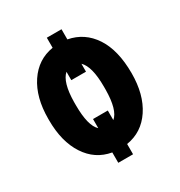

<svg xmlns="http://www.w3.org/2000/svg" viewBox="-156 -695 809 863"><g transform="rotate(-30 248.5 -263.5)"><path d="M34.7 -269Q34.7 -379.4 82.3 -450.7Q129.9 -522 211.4 -535.2V-587.4H287.6V-534.7Q368.7 -519.5 415.3 -449Q461.9 -378.4 461.9 -258.8Q461.9 -148.9 414.6 -77.6Q367.2 -6.3 285.2 6.8V60.1H208.5V6.3Q127.4 -7.8 81.1 -78.9Q34.7 -149.9 34.7 -261.2ZM285.2 -117.2Q322.8 -147.9 323.7 -253.4V-269Q323.7 -374 287.6 -408.2V-367.2H211.4V-410.6Q174.3 -378.4 172.9 -276.4V-258.8Q172.9 -151.9 208.5 -119.6V-167H285.2Z"/></g></svg>

Font: Roboto Condensed
Style: Bold
Weight: 700
Designer: Google
Version: Version 2.134; 2016